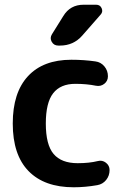

<svg xmlns="http://www.w3.org/2000/svg" viewBox="-20 -783 548 813"><path d="M292 10Q168 10 101 -58.5Q34 -127 34 -260Q34 -391 98.5 -460.5Q163 -530 282 -530Q335 -530 384 -523Q407 -520 422 -502Q437 -484 437 -460Q437 -440 421.5 -428Q406 -416 386 -420Q347 -428 299 -428Q236 -428 205 -388Q174 -348 174 -260Q174 -170 207 -131Q240 -92 309 -92Q358 -92 394 -101Q413 -106 428.5 -94Q444 -82 444 -63Q444 -39 429.5 -21Q415 -3 392 1Q341 10 292 10ZM334 -763H387Q404 -763 410.5 -748Q417 -733 406 -721L328 -632Q291 -590 234 -590H227Q208 -590 199 -606Q190 -622 200 -638L248 -715Q277 -763 334 -763Z"/></svg>

Font: Rounded Mplus 1c Bold
Style: Bold
Weight: 700
Version: Version 1.059.20150529